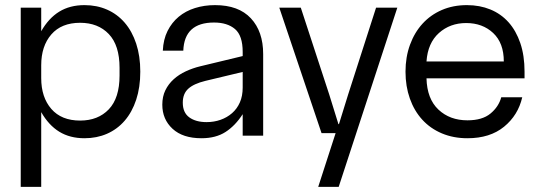

<svg xmlns="http://www.w3.org/2000/svg" viewBox="-20 -530 2101 750"><path d="M61 -500H141V-408Q170 -459 211.5 -484.5Q253 -510 310 -510Q358 -510 398 -492.5Q438 -475 467 -441.5Q496 -408 512 -359.5Q528 -311 528 -250Q528 -189 512 -140.5Q496 -92 467 -58.5Q438 -25 398 -7.5Q358 10 310 10Q253 10 211.5 -15.5Q170 -41 141 -92V200H61ZM141 -225Q141 -150 180.5 -104.5Q220 -59 293 -59Q363 -59 405 -103Q447 -147 447 -235V-265Q447 -353 405 -397Q363 -441 293 -441Q220 -441 180.5 -395.5Q141 -350 141 -275Z M767 10Q694 10 654 -27Q614 -64 614 -121Q614 -153 626 -177.5Q638 -202 658.5 -220.5Q679 -239 706 -251.5Q733 -264 762 -271L928 -311V-327Q928 -391 898 -416.5Q868 -442 816 -442Q700 -442 696 -332H616Q618 -376 634.5 -409Q651 -442 678 -464.5Q705 -487 741.5 -498.5Q778 -510 820 -510Q912 -510 960 -458.5Q1008 -407 1008 -319V0H928V-84Q899 -39 861 -14.5Q823 10 767 10ZM694 -129Q694 -90 719.5 -71.5Q745 -53 787 -53Q816 -53 841.5 -62Q867 -71 886.5 -88Q906 -105 917 -130Q928 -155 928 -188V-249L782 -214Q737 -203 715.5 -183.5Q694 -164 694 -129Z M1291 -10H1236L1071 -500H1155L1266 -161L1302 -45H1304L1340 -161L1449 -500H1532L1303 200H1223Z M1806 10Q1751 10 1706 -9Q1661 -28 1629.5 -62.5Q1598 -97 1581 -145Q1564 -193 1564 -250Q1564 -307 1581.5 -355Q1599 -403 1630.5 -437.5Q1662 -472 1706 -491Q1750 -510 1804 -510Q1854 -510 1895.5 -493Q1937 -476 1966.5 -443Q1996 -410 2012.5 -361.5Q2029 -313 2029 -250V-224H1646Q1648 -144 1692.5 -102Q1737 -60 1806 -60Q1864 -60 1896 -86.5Q1928 -113 1938 -150H2020Q2004 -80 1949 -35Q1894 10 1806 10ZM1948 -290Q1948 -362 1906.5 -401Q1865 -440 1801 -440Q1738 -440 1694.5 -401Q1651 -362 1646 -290Z"/></svg>

Font: CyStack Display
Style: Regular
Weight: 400
Designer: Weizhong Zhang
Foundry: 本地遙控
Version: Version 1.000;Glyphs 3.1.2 (3151)